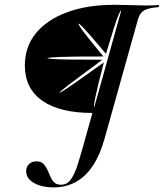

<svg xmlns="http://www.w3.org/2000/svg" viewBox="-20 -592 691 809"><path d="M206.5 197.6Q154.8 197.6 122.6 178.6Q90.3 159.7 90.3 129.8Q90.3 110.5 102.4 99.2Q114.5 87.9 133.9 87.9Q152.4 87.9 162.5 98Q172.6 108.1 179.4 122.6Q186.3 137.1 192.3 152Q198.4 166.9 208.5 176.6Q218.5 186.3 237.1 186.3Q262.9 186.3 278.6 164.1Q294.4 141.9 306 105.2Q317.7 68.5 329.8 25.8L369.4 -116.1Q231.5 -116.1 158.1 -167.7Q84.7 -219.4 84.7 -316.1Q84.7 -394.4 131 -451.6Q177.4 -508.9 262.5 -540.3Q347.6 -571.8 462.9 -571.8Q493.5 -571.8 525.8 -570.6Q558.1 -569.4 589.9 -569Q621.8 -568.5 650.8 -571L648.4 -562.1Q619.4 -559.7 602 -554.4Q584.7 -549.2 575 -537.9Q565.3 -526.6 559.7 -504.8L420.2 -6.5Q401.6 60.5 371.4 106Q341.1 151.6 299.6 174.6Q258.1 197.6 206.5 197.6ZM377.4 -141.1 491.1 -548.4Q487.9 -548.4 480.2 -531Q472.6 -513.7 459.7 -473.4Q446.8 -433.1 426.6 -365.3Q383.1 -416.9 358.9 -444.4Q334.7 -471.8 324.2 -482.3Q313.7 -492.7 309.7 -492.7Q310.5 -489.5 318.1 -477.4Q325.8 -465.3 348.8 -436.3Q371.8 -407.3 415.3 -354Q347.6 -354 302.8 -353.6Q258.1 -353.2 231.5 -352Q204.8 -350.8 192.7 -349.6Q180.6 -348.4 178.2 -346.8Q180.6 -345.2 201.2 -343.5Q221.8 -341.9 271.8 -341.1Q321.8 -340.3 411.3 -340.3Q356.5 -299.2 321.4 -273.4Q286.3 -247.6 266.9 -232.7Q247.6 -217.7 239.5 -210.5Q231.5 -203.2 229.8 -200Q233.9 -201.6 250 -211.7Q266.1 -221.8 305.2 -249.2Q344.4 -276.6 417.7 -329Q391.1 -228.2 382.3 -184.7Q373.4 -141.1 377.4 -141.1Z"/></svg>

Font: Playfair 144pt
Style: Italic
Weight: 400
Italic angle: -15.6°
Designer: Claus Eggers Sørensen
Foundry: Claus Eggers Sørensen
Version: Version 2.001;gftools[0.9.30]